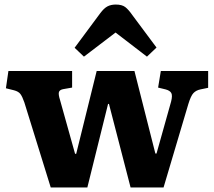

<svg xmlns="http://www.w3.org/2000/svg" viewBox="-20 -824 941 844"><path d="M203 0 87 -374Q78 -400 69.5 -411Q61 -422 42 -427L6 -436L17 -512H297V-439L257 -432Q242 -429 239 -419Q236 -409 244 -384L310 -148H315L405 -512H571L663 -149H668L732 -377Q739 -404 733 -415Q727 -426 708 -431L675 -439L687 -512H895V-438L861 -431Q842 -427 830.5 -415Q819 -403 808 -367L699 0H554L459 -367H455L364 0ZM349 -575 308 -614 420 -765Q437 -788 452.5 -796Q468 -804 489 -804Q516 -804 530.5 -793Q545 -782 563 -756L668 -615L626 -575L488 -681Z"/></svg>

Font: Literata 12pt
Style: Bold
Weight: 700
Designer: Latin by Veronika Burian and Jose Scaglione. Greek by Irene Vlachou. Cyrillic by Vera Evstafieva.
Foundry: TypeTogether
Version: Version 3.002